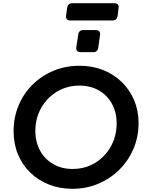

<svg xmlns="http://www.w3.org/2000/svg" viewBox="-20 -1168 922 1200"><path d="M433 12Q353 12 286 -14.5Q219 -41 169 -89.5Q119 -138 92 -204Q65 -270 65 -348Q65 -434 96 -508.5Q127 -583 183.5 -639Q240 -695 315 -726Q390 -757 477 -757Q557 -757 624 -730.5Q691 -704 741 -655.5Q791 -607 818.5 -541.5Q846 -476 846 -399Q846 -312 814 -237.5Q782 -163 725.5 -107Q669 -51 594 -19.5Q519 12 433 12ZM433 -112Q511 -112 573.5 -149.5Q636 -187 672.5 -252Q709 -317 709 -397Q709 -466 679.5 -519.5Q650 -573 597.5 -603Q545 -633 477 -633Q399 -633 336.5 -595.5Q274 -558 237.5 -493.5Q201 -429 201 -349Q201 -280 230.5 -226.5Q260 -173 312.5 -142.5Q365 -112 433 -112ZM420 -1040Q389 -1040 393 -1072L400 -1120Q404 -1148 432 -1148H694Q726 -1148 721 -1116L715 -1068Q710 -1040 683 -1040ZM485 -842Q453 -842 457 -874L469 -952Q473 -980 501 -980H577Q610 -980 605 -948L594 -869Q590 -842 562 -842Z"/></svg>

Font: Pitagon Sans Text Bold
Style: Italic
Weight: 700
Italic angle: -8°
Designer: Travis Tran
Foundry: Pitagon
Version: Version 1.001; ttfautohint (v1.8.4.7-5d5b);gftools[0.9.26]